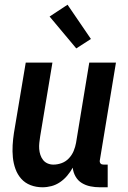

<svg xmlns="http://www.w3.org/2000/svg" viewBox="-20 -785 540 813"><path d="M160 8Q133 8 109.5 -1Q86 -10 70 -28Q54 -46 45.5 -69.5Q37 -93 34.5 -118.5Q32 -144 33.5 -170Q35 -196 39 -222L89 -520H202L150 -207Q148 -194 146.5 -180.5Q145 -167 146 -154Q147 -141 151 -129Q155 -117 162.5 -107.5Q170 -98 181.5 -93Q193 -88 206 -88Q224 -88 241.5 -94.5Q259 -101 272 -115Q285 -129 292 -146Q299 -163 302 -180L358 -520H471L403 -108Q402 -104 402.5 -100Q403 -96 405.5 -93Q408 -90 411.5 -89Q415 -88 419 -88H436V8H403Q382 8 362.5 4Q343 0 326.5 -10Q310 -20 300 -37.5Q290 -55 288 -75Q278 -57 264.5 -41Q251 -25 234 -13.5Q217 -2 198 3Q179 8 160 8ZM303 -580 190 -715 266 -765 365 -620Z"/></svg>

Font: Iosevka Custom
Style: Bold Italic
Weight: 700
Italic angle: -9°
Designer: Belleve Invis
Foundry: Belleve Invis
Version: Version 30.3.1; ttfautohint (v1.8.3)